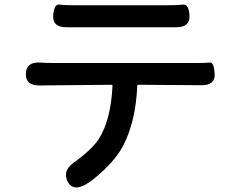

<svg xmlns="http://www.w3.org/2000/svg" viewBox="-20 -768 1040 838"><path d="M349 40Q295 67 274 22Q254 -23 299 -56Q381 -115 411 -161Q464 -244 471 -393Q471 -398 466 -398L152 -395Q91 -395 93 -446Q94 -498 154 -495Q182 -493 211 -493H836Q878 -493 896 -495Q914 -497 917 -446Q920 -395 858 -396L584 -398Q579 -398 579 -393Q573 -239 517 -131Q489 -79 437 -29Q382 23 349 40ZM270 -649Q209 -649 212 -700Q216 -751 239 -748Q262 -745 306 -745H710Q754 -745 779 -748Q804 -751 807 -700Q810 -649 749 -649Z"/></svg>

Font: Resource Han Rounded KR Medium
Style: Regular
Weight: 500
Designer: Cyano Hao (round all glyphs); Ryoko NISHIZUKA 西塚涼子 (kana, bopomofo & ideographs); Paul D. Hunt (Latin, Greek & Cyrillic)
Foundry: Cyano Hao
Version: 0.990